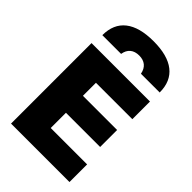

<svg xmlns="http://www.w3.org/2000/svg" viewBox="-295 -1126 1231 1231"><g transform="rotate(45 320.5 -510.0)"><path d="M60 -730H590V-570H260V-452H570V-298H260V-160H590V0H60ZM593 -815H423Q416 -852 393 -871Q370 -890 333 -890Q295 -890 272 -871Q249 -852 243 -815H73Q73 -916 139 -968Q205 -1020 333 -1020Q461 -1020 527 -968Q593 -916 593 -815Z"/></g></svg>

Font: Enso Black
Style: Regular
Weight: 900
Designer: Coji Morishita
Foundry: UNDERFOREST DESIGN
Version: Version 1.000